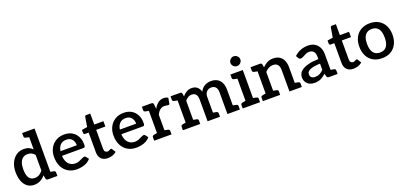

<svg xmlns="http://www.w3.org/2000/svg" viewBox="19 -1725 5697 2717"><g transform="rotate(-20 2867.5 -366.5)"><path d="M219 7Q159 7 116 -25.5Q73 -58 51 -117Q29 -176 29 -254Q29 -329 55.5 -389Q82 -449 131.5 -485Q181 -521 249 -521Q293 -521 324.5 -506.5Q356 -492 380 -467V-741H493V0H424Q401 0 395 -22L386 -75Q354 -38 313 -15.5Q272 7 219 7ZM257 -82Q297 -82 326 -99.5Q355 -117 380 -148V-384Q358 -412 332 -423.5Q306 -435 275 -435Q233 -435 204 -414Q175 -393 160 -352.5Q145 -312 145 -254Q145 -170 172 -126Q199 -82 257 -82ZM406 -741 394 -649 331 -662Q319 -665 312.5 -671.5Q306 -678 306 -690V-741ZM467 0 479 -92 542 -79Q554 -77 560.5 -70.5Q567 -64 567 -52V0Z M863 7Q788 7 731.5 -26.5Q675 -60 644.5 -122Q614 -184 614 -267Q614 -338 644 -395.5Q674 -453 729 -486Q784 -519 857 -519Q923 -519 972 -491Q1021 -463 1048.5 -411.5Q1076 -360 1076 -288Q1076 -264 1071 -254.5Q1066 -245 1049 -245H726Q726 -242 726 -239Q726 -236 726 -233Q733 -158 771 -118.5Q809 -79 873 -79Q901 -79 929.5 -91Q958 -103 981 -114.5Q1004 -126 1017 -126Q1030 -126 1038 -116L1070 -75Q1046 -45 1011.5 -27Q977 -9 938.5 -1Q900 7 863 7ZM728 -314H974Q974 -368 944.5 -403.5Q915 -439 860 -439Q802 -439 769.5 -406Q737 -373 728 -314Z M1328 8Q1263 8 1228 -28Q1193 -64 1193 -130V-425H1138Q1129 -425 1122.5 -431Q1116 -437 1116 -448V-493L1199 -506L1223 -651Q1226 -670 1248 -670H1306V-505H1444V-425H1306V-137Q1306 -110 1319 -96Q1332 -82 1354 -82Q1365 -82 1375.5 -87Q1386 -92 1395 -97Q1404 -102 1410 -102Q1418 -102 1424 -92L1458 -38Q1433 -16 1398.5 -4Q1364 8 1328 8Z M1757 7Q1682 7 1625.5 -26.5Q1569 -60 1538.5 -122Q1508 -184 1508 -267Q1508 -338 1538 -395.5Q1568 -453 1623 -486Q1678 -519 1751 -519Q1817 -519 1866 -491Q1915 -463 1942.5 -411.5Q1970 -360 1970 -288Q1970 -264 1965 -254.5Q1960 -245 1943 -245H1620Q1620 -242 1620 -239Q1620 -236 1620 -233Q1627 -158 1665 -118.5Q1703 -79 1767 -79Q1795 -79 1823.5 -91Q1852 -103 1875 -114.5Q1898 -126 1911 -126Q1924 -126 1932 -116L1964 -75Q1940 -45 1905.5 -27Q1871 -9 1832.5 -1Q1794 7 1757 7ZM1622 -314H1868Q1868 -368 1838.5 -403.5Q1809 -439 1754 -439Q1696 -439 1663.5 -406Q1631 -373 1622 -314Z M2099 0V-511H2165Q2183 -511 2190 -504.5Q2197 -498 2199 -482L2206 -414Q2233 -464 2270 -492.5Q2307 -521 2355 -521Q2375 -521 2391.5 -516Q2408 -511 2420 -503L2406 -419Q2404 -411 2399 -408Q2394 -405 2387 -405Q2381 -405 2362.5 -408.5Q2344 -412 2330 -412Q2289 -412 2260 -388.5Q2231 -365 2212 -321V0ZM2186 0 2198 -92 2261 -79Q2273 -77 2279.5 -70.5Q2286 -64 2286 -52V0ZM2025 0V-52Q2025 -64 2031.5 -70.5Q2038 -77 2050 -79L2113 -92L2125 0ZM2125 -511 2113 -419 2050 -432Q2038 -435 2031.5 -441.5Q2025 -448 2025 -460V-511Z M2531 0V-511H2600Q2623 -511 2629 -490L2636 -446Q2664 -478 2697.5 -498.5Q2731 -519 2776 -519Q2826 -519 2857.5 -492Q2889 -465 2903 -419Q2926 -471 2971 -495Q3016 -519 3067 -519Q3151 -519 3196 -467.5Q3241 -416 3241 -326V0H3128V-326Q3128 -378 3105.5 -405Q3083 -432 3038 -432Q2998 -432 2970 -403.5Q2942 -375 2942 -326V0H2829V-326Q2829 -380 2807 -406Q2785 -432 2743 -432Q2715 -432 2690 -417Q2665 -402 2644 -377V0ZM2457 0V-52Q2457 -64 2463.5 -70.5Q2470 -77 2482 -79L2545 -92L2557 0ZM2618 0 2630 -92 2693 -79Q2705 -77 2711.5 -70.5Q2718 -64 2718 -52V0ZM2916 0 2928 -92 2992 -79Q3003 -77 3009.5 -70.5Q3016 -64 3016 -52V0ZM2557 -511 2545 -419 2482 -432Q2470 -435 2463.5 -441.5Q2457 -448 2457 -460V-511ZM3215 0 3227 -92 3291 -79Q3302 -77 3308.5 -70.5Q3315 -64 3315 -52V0Z M3432 0V-511H3545V0ZM3358 0V-52Q3358 -64 3364.5 -70.5Q3371 -77 3383 -79L3446 -92L3458 0ZM3519 0 3531 -92 3594 -79Q3606 -77 3612.5 -70.5Q3619 -64 3619 -52V0ZM3458 -511 3446 -419 3383 -432Q3371 -435 3364.5 -441.5Q3358 -448 3358 -460V-511ZM3489 -591Q3459 -591 3437 -613Q3415 -635 3415 -664Q3415 -695 3437.5 -716.5Q3460 -738 3489 -738Q3519 -738 3541.5 -716.5Q3564 -695 3564 -664Q3564 -635 3541.5 -613Q3519 -591 3489 -591Z M3735 0V-511H3804Q3827 -511 3833 -490L3840 -444Q3873 -478 3912 -498.5Q3951 -519 4002 -519Q4059 -519 4097 -494.5Q4135 -470 4154.5 -426.5Q4174 -383 4174 -326V0H4062V-326Q4062 -376 4038.5 -404Q4015 -432 3968 -432Q3934 -432 3904 -416Q3874 -400 3848 -372V0ZM3661 0V-52Q3661 -64 3667.5 -70.5Q3674 -77 3686 -79L3749 -92L3761 0ZM3822 0 3834 -92 3897 -79Q3909 -77 3915.5 -70.5Q3922 -64 3922 -52V0ZM4148 0 4160 -92 4224 -79Q4236 -77 4242 -70.5Q4248 -64 4248 -52V0ZM3761 -511 3749 -419 3686 -432Q3674 -435 3667.5 -441.5Q3661 -448 3661 -460V-511Z M4442 8Q4399 8 4366 -8Q4333 -24 4314 -54.5Q4295 -85 4295 -130Q4295 -159 4310.5 -187Q4326 -215 4362 -238Q4398 -260 4457 -274.5Q4516 -289 4603 -291V-324Q4603 -378 4580 -405Q4557 -432 4513 -432Q4485 -432 4459.5 -419.5Q4434 -407 4412 -395Q4390 -383 4372 -383Q4361 -383 4353 -389Q4345 -395 4340 -404L4319 -439Q4363 -480 4415 -500.5Q4467 -521 4528 -521Q4586 -521 4627.5 -496Q4669 -471 4691 -427Q4713 -383 4713 -324V0H4663Q4647 0 4637.5 -4.5Q4628 -9 4624 -25L4613 -65Q4574 -30 4535 -11Q4496 8 4442 8ZM4476 -69Q4516 -69 4545.5 -84.5Q4575 -100 4603 -129V-222Q4556 -221 4519 -215Q4482 -209 4456 -198.5Q4430 -188 4416.5 -172.5Q4403 -157 4403 -135Q4403 -100 4423 -84.5Q4443 -69 4476 -69ZM4687 0 4699 -92 4763 -79Q4775 -77 4781 -70.5Q4787 -64 4787 -52V0Z M5027 8Q4962 8 4927 -28Q4892 -64 4892 -130V-425H4837Q4828 -425 4821.5 -431Q4815 -437 4815 -448V-493L4898 -506L4922 -651Q4925 -670 4947 -670H5005V-505H5143V-425H5005V-137Q5005 -110 5018 -96Q5031 -82 5053 -82Q5064 -82 5074.5 -87Q5085 -92 5094 -97Q5103 -102 5109 -102Q5117 -102 5123 -92L5157 -38Q5132 -16 5097.5 -4Q5063 8 5027 8Z M5457 -519Q5535 -519 5590.5 -486.5Q5646 -454 5676.5 -395Q5707 -336 5707 -257Q5707 -177 5676.5 -117.5Q5646 -58 5590.5 -25.5Q5535 7 5457 7Q5381 7 5324.5 -25.5Q5268 -58 5237.5 -117.5Q5207 -177 5207 -257Q5207 -336 5237.5 -395Q5268 -454 5324.5 -486.5Q5381 -519 5457 -519ZM5457 -79Q5525 -79 5557.5 -124.5Q5590 -170 5590 -256Q5590 -313 5575.5 -352.5Q5561 -392 5531.5 -412.5Q5502 -433 5457 -433Q5412 -433 5382 -412Q5352 -391 5337.5 -351.5Q5323 -312 5323 -256Q5323 -172 5356 -125.5Q5389 -79 5457 -79Z"/></g></svg>

Font: Aleo SemiBold
Style: Regular
Weight: 600
Designer: Alessio Laiso
Foundry: Alessio Laiso
Version: Version 2.001;gftools[0.9.29]